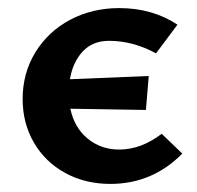

<svg xmlns="http://www.w3.org/2000/svg" viewBox="-20 -448 487 475"><path d="M431 -68Q357 7 253 7Q191 7 141.5 -20Q92 -47 64 -95Q36 -143 36 -203Q36 -267 67.5 -318.5Q99 -370 153.5 -399Q208 -428 275 -428Q357 -428 419 -387L366 -316Q309 -347 250 -347Q209 -347 184.5 -320.5Q160 -294 153 -252L348 -260L341 -176L154 -179Q164 -132 197 -105Q230 -78 275 -78Q329 -78 380 -117Z"/></svg>

Font: Ysabeau Infant
Style: Bold
Weight: 700
Designer: Christian Thalmann (Catharsis Fonts)
Version: Version 0.003